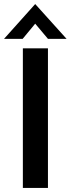

<svg xmlns="http://www.w3.org/2000/svg" viewBox="-38 -929 349 949"><path d="M-18 -737H74L136 -812L199 -737H291L136 -909ZM75 0H199V-690H75Z"/></svg>

Font: FREAK Grotesk Next
Style: Bold
Weight: 700
Width: 3
Designer: La Scuola Open Source
Foundry: La Scuola Open Source
Version: Version 1.000;PS 1.0;hotconv 1.0.72;makeotf.lib2.5.5900